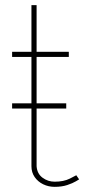

<svg xmlns="http://www.w3.org/2000/svg" viewBox="-20 -720 337 745"><path d="M27 -299V-319H237V-299ZM287 -24Q287 -24 274.5 -16.5Q262 -9 241 -2Q220 5 192 5Q168 5 147.5 -5Q127 -15 114.5 -33Q102 -51 102 -75V-499H27V-519H102V-700H122V-519H247V-499H122V-75Q124 -46 145 -30.5Q166 -15 192 -15Q227 -15 251 -27Q275 -39 276 -40Z"/></svg>

Font: Raleway Thin
Style: Regular
Weight: 100
Designer: Matt McInerney, Pablo Impallari, Rodrigo Fuenzalida
Foundry: Matt McInerney, Pablo Impallari, Rodrigo Fuenzalida
Version: Version 4.026